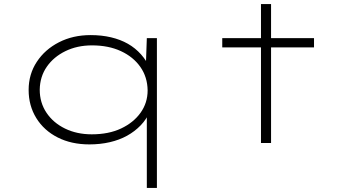

<svg xmlns="http://www.w3.org/2000/svg" viewBox="-20 -709 1722 952"><path d="M708 223V-145L724 -158Q707 -118 677.5 -87.5Q648 -57 610 -36Q572 -15 524.5 -4Q477 7 423 7Q334 7 266 -27.5Q198 -62 160 -123.5Q122 -185 122 -263Q122 -341 162.5 -402.5Q203 -464 272.5 -499.5Q342 -535 429 -535Q484 -535 530.5 -524Q577 -513 614 -492Q651 -471 679.5 -439Q708 -407 726 -366L703 -378L708 -520H758V223ZM435 -43Q519 -43 580.5 -72Q642 -101 677 -150Q712 -199 712 -261Q711 -327 676 -377Q641 -427 579.5 -455.5Q518 -484 436 -484Q363 -484 304.5 -455.5Q246 -427 212 -378Q178 -329 177 -264Q177 -200 210.5 -150Q244 -100 302.5 -71.5Q361 -43 435 -43Z M1274 0V-689H1324V0ZM1082 -474V-520H1537V-474Z"/></svg>

Font: Lexend Zetta ExtraLight
Style: Regular
Weight: 250
Version: Version 1.007